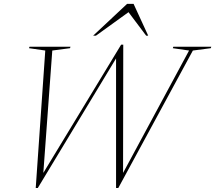

<svg xmlns="http://www.w3.org/2000/svg" viewBox="-20 -955 1105 986"><path d="M951 -695.5 867.5 -707.5 870 -715H1065L1062.5 -707.5L970.5 -695.5L587.5 10.5H576V-655L174 10.5H163.5L212.5 -695.5L129 -707.5L131.5 -715H342L339.5 -707.5L248.5 -695.5L202.5 -67L602 -725.5H613L612 -67ZM458.5 -772 632.5 -935H666L741 -772H730.5L640 -892.5L473 -772Z"/></svg>

Font: Newsreader Display ExtraLight
Style: Italic
Weight: 275
Italic angle: -17°
Designer: Hugues Gentile
Foundry: Production Type
Version: Version 1.001